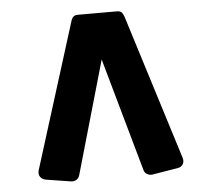

<svg xmlns="http://www.w3.org/2000/svg" viewBox="-47 -653 748 716"><g transform="rotate(-5 326.5 -295.0)"><path d="M269 -604H416Q428 -604 433.5 -598.5Q439 -593 443 -581L613 -38Q617 -24 610.5 -14Q604 -4 591 -2L494 14Q485 15 475.5 10Q466 5 463 -7L344 -430L223 -8Q220 3 211.5 8.5Q203 14 192 13L97 -2Q83 -5 76.5 -15Q70 -25 74 -39L244 -582Q247 -593 253 -598.5Q259 -604 269 -604Z"/></g></svg>

Font: Rubik ExtraBold
Style: Italic
Weight: 800
Italic angle: -12°
Designer: Hubert and Fischer
Foundry: Hubert and Fischer
Version: Version 2.300;gftools[0.9.30]